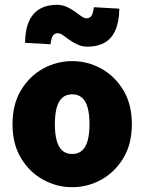

<svg xmlns="http://www.w3.org/2000/svg" viewBox="-20 -766 600 798"><path d="M280 12Q216 12 159.5 -19Q103 -50 67.5 -108.5Q32 -167 32 -250Q32 -333 67.5 -391.5Q103 -450 159.5 -481Q216 -512 280 -512Q344 -512 400.5 -481Q457 -450 492.5 -391.5Q528 -333 528 -250Q528 -167 492.5 -108.5Q457 -50 400.5 -19Q344 12 280 12ZM280 -126Q306 -126 322 -141Q338 -156 345 -184Q352 -212 352 -250Q352 -288 345 -316Q338 -344 322 -359Q306 -374 280 -374Q254 -374 238 -359Q222 -344 215 -316Q208 -288 208 -250Q208 -212 215 -184Q222 -156 238 -141Q254 -126 280 -126ZM344 -572Q322 -572 303 -580.5Q284 -589 269 -600Q254 -611 242 -619.5Q230 -628 220 -628Q208 -628 200.5 -618.5Q193 -609 190 -582L84 -588Q85 -645 101.5 -679.5Q118 -714 147 -730Q176 -746 216 -746Q239 -746 257.5 -737.5Q276 -729 291 -718Q306 -707 318 -698.5Q330 -690 340 -690Q352 -690 359.5 -699.5Q367 -709 370 -736L476 -730Q475 -674 459 -639Q443 -604 413.5 -588Q384 -572 344 -572Z"/></svg>

Font: Mada Black
Style: Regular
Weight: 900
Designer: Khaled Hosny
Version: Version 1.5